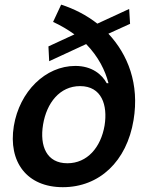

<svg xmlns="http://www.w3.org/2000/svg" viewBox="-20 -789 633 821"><path d="M443.5 -644.9 536.2 -687.1 532.3 -750.7 396.3 -687.9C350.1 -724.1 296.9 -751.4 241.5 -769.2L207 -695.3C239.3 -680.4 270.2 -662.3 298.3 -642L187.1 -590.6L190.3 -527.3L348.4 -600.5C400.6 -546.9 430 -487.6 443.9 -433.2H436.4C416.2 -470.2 373.6 -507.1 302.2 -507.1C174.4 -507.1 63.6 -398.1 39.1 -250C14.2 -95.9 95.5 11.4 248.6 11.4C404.8 11.4 522 -98.7 551.1 -275.6C576.7 -430 527 -555.4 443.5 -644.9ZM164.1 -256C179.3 -348.7 235.4 -420.8 322.4 -420.8C414.8 -420.8 441.1 -339.5 427.2 -252.5C411.2 -158.4 353 -90.9 268.1 -90.9C179.3 -90.9 149.1 -164.4 164.1 -256Z"/></svg>

Font: Margiela Sans Semi Bold
Style: Italic
Weight: 600
Italic angle: -9.39999°
Designer: Stefan Endress, Andreas Faust
Version: Version 1.100;FEAKit 1.0